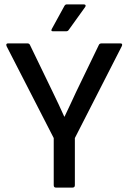

<svg xmlns="http://www.w3.org/2000/svg" viewBox="-20 -852 584 872"><path d="M234 0Q224 0 224 -11V-225L10 -642Q5 -655 17 -655H104Q113 -655 116 -648L220 -433Q233 -406 246.5 -377.5Q260 -349 272 -322H273Q287 -351 300 -379Q313 -407 326 -435L429 -648Q432 -655 442 -655H526Q539 -655 533 -642L320 -225V-11Q320 0 309 0ZM220 -710Q210 -710 215 -720L272 -824Q276 -832 283 -832H361Q367 -832 368.5 -828Q370 -824 366 -819L292 -716Q288 -710 281 -710Z"/></svg>

Font: Sofia Sans Medium
Style: Regular
Weight: 500
Designer: Botio Nikoltchev, Ani Petrova
Foundry: lettersoup
Version: Version 4.101; ttfautohint (v1.8.4.7-5d5b)